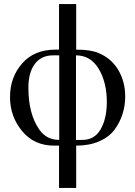

<svg xmlns="http://www.w3.org/2000/svg" viewBox="-20 -703 663 940"><path d="M353 -683V-460Q423 -460 461 -444Q525 -418 559 -360.5Q593 -303 593 -231Q593 -186 580 -145Q567 -104 540.5 -68Q514 -32 465.5 -11Q417 10 353 10V217H269V10H245Q147 10 88 -61.5Q29 -133 29 -228Q29 -324 88 -392Q147 -460 252 -460H269V-683ZM352 -18H383Q443 -18 473 -70.5Q503 -123 503 -204Q503 -299 463.5 -365.5Q424 -432 352 -432ZM270 -18V-432H240Q182 -432 150.5 -390Q119 -348 119 -274Q119 -144 173 -68Q208 -18 270 -18Z"/></svg>

Font: STIX
Style: Regular
Weight: 400
Designer: MicroPress Inc., with final additions and corrections provided by Coen Hoffman, Elsevier (retired)
Version: Version 1.1.1